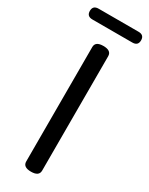

<svg xmlns="http://www.w3.org/2000/svg" viewBox="-231 -928 756 971"><g transform="rotate(30 147.5 -442.5)"><path d="M193 -33Q193 0 146.5 0Q100 0 100 -33V-701Q100 -734 146.5 -734Q193 -734 193 -701ZM31 -822Q-2 -822 -2 -853.5Q-2 -885 31 -885H264Q297 -885 297 -853.5Q297 -822 264 -822Z"/></g></svg>

Font: Raw Maruko Gothic CJK TC
Style: Regular
Weight: 400
Version: Version 1.001